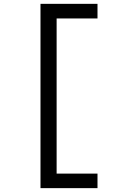

<svg xmlns="http://www.w3.org/2000/svg" viewBox="-20 -810 640 1000"><path d="M190.9 169.9V-790H487.8V-713.9H274.9V94.2H487.8V169.9Z"/></svg>

Font: CommitMono
Style: Regular
Weight: 400
Monospace: yes
Designer: Eigil Nikolajsen
Foundry: Eigil Nikolajsen
Version: Version 1.143